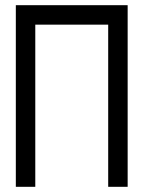

<svg xmlns="http://www.w3.org/2000/svg" viewBox="-20 -720 555 740"><path d="M397 0H472V-700H41V0H116V-625H397Z"/></svg>

Font: Advent Pro Medium
Style: Regular
Weight: 500
Designer: VivaRado, Andreas Kalpakidis
Foundry: VivaRado, Andreas Kalpakidis
Version: Version 3.000